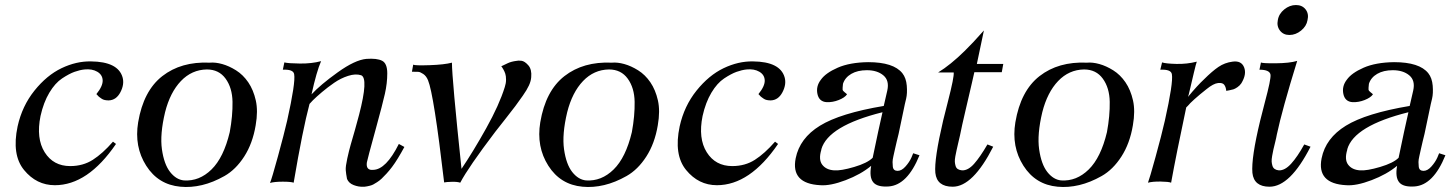

<svg xmlns="http://www.w3.org/2000/svg" viewBox="-20 -726 5780 763"><path d="M467 -419Q475 -391 458.5 -359.5Q442 -328 412 -327Q404 -327 396.5 -328.5Q389 -330 383.5 -334Q378 -338 374.5 -340.5Q371 -343 367 -348L363 -352Q389 -384 388 -407Q387 -429 366.5 -441Q346 -453 316 -450Q297 -448 276 -440.5Q255 -433 227 -414.5Q199 -396 176 -357.5Q153 -319 141 -265Q123 -176 157.5 -121Q192 -66 259 -66Q310 -66 349 -91Q388 -116 429 -163L441 -154Q329 10 198 10Q125 10 75.5 -50.5Q26 -111 50 -224Q68 -305 117 -366Q166 -427 224.5 -455Q283 -483 341 -482Q449 -481 467 -419Z M996 -228Q984 -156 950.5 -104Q917 -52 872 -26.5Q827 -1 783 9.5Q739 20 697 16Q609 8 561 -67.5Q513 -143 529 -240Q550 -365 625 -423.5Q700 -482 813 -477H814Q836 -479 863 -471.5Q890 -464 918 -446.5Q946 -429 966.5 -399Q987 -369 996.5 -327Q1006 -285 996 -228ZM893 -201Q905 -266 904 -321.5Q903 -377 876.5 -413.5Q850 -450 802 -450Q742 -449 699 -404Q656 -359 636 -280Q615 -192 623.5 -132.5Q632 -73 656 -42.5Q680 -12 711 -9Q772 -5 820.5 -52.5Q869 -100 893 -201Z M1587 -142Q1574 -118 1561.5 -97.5Q1549 -77 1538 -62.5Q1527 -48 1516 -36Q1505 -24 1496.5 -16Q1488 -8 1478.5 -2Q1469 4 1463.5 7Q1458 10 1450 12Q1442 14 1439 14.5Q1436 15 1429 16H1423Q1405 17 1385.5 9.5Q1366 2 1359 -15Q1355 -36 1354 -50Q1353 -64 1360 -96Q1367 -128 1373.5 -150.5Q1380 -173 1390.5 -209.5Q1401 -246 1407 -270Q1445 -416 1415 -427Q1393 -434 1363.5 -424.5Q1334 -415 1308 -397Q1282 -379 1259.5 -360Q1237 -341 1223 -327L1210 -313Q1183 -212 1147 0Q1136 -4 1103.5 -4Q1071 -4 1053 1Q1060 -15 1084.5 -104.5Q1109 -194 1121 -246Q1155 -398 1149 -431Q1146 -451 1104 -449L1110 -478Q1125 -474 1172 -473.5Q1219 -473 1256 -483Q1238 -442 1218 -351Q1253 -389 1322 -438.5Q1391 -488 1436 -492Q1478 -495 1498.5 -484.5Q1519 -474 1519 -434.5Q1519 -395 1509.5 -353Q1500 -311 1475 -220Q1439 -89 1438 -81Q1434 -54 1454 -51Q1458 -51 1463 -51Q1514 -52 1565 -154Z M2091 -419Q2090 -404 2082 -386.5Q2074 -369 2057.5 -345.5Q2041 -322 2028 -304.5Q2015 -287 1988.5 -253.5Q1962 -220 1948 -202Q1841 -61 1809 0Q1798 -4 1776 -3.5Q1754 -3 1745 -1Q1704 -352 1681 -407Q1674 -424 1662 -432Q1650 -440 1642.5 -440.5Q1635 -441 1617 -441L1622 -469Q1629 -465 1687.5 -467Q1746 -469 1776 -477Q1776 -415 1814 -55Q1860 -123 1912 -216Q1964 -309 1986 -380Q1991 -395 1991 -409.5Q1991 -424 1988 -433Q1985 -442 1981 -449Q1977 -456 1975 -459L1972 -462L1975 -464Q1979 -466 1984.5 -468.5Q1990 -471 1997 -474.5Q2004 -478 2013.5 -480.5Q2023 -483 2032 -484Q2039 -486 2052 -484.5Q2065 -483 2079.5 -466.5Q2094 -450 2091 -419Z M2594 -228Q2582 -156 2548.5 -104Q2515 -52 2470 -26.5Q2425 -1 2381 9.5Q2337 20 2295 16Q2207 8 2159 -67.5Q2111 -143 2127 -240Q2148 -365 2223 -423.5Q2298 -482 2411 -477H2412Q2434 -479 2461 -471.5Q2488 -464 2516 -446.5Q2544 -429 2564.5 -399Q2585 -369 2594.5 -327Q2604 -285 2594 -228ZM2491 -201Q2503 -266 2502 -321.5Q2501 -377 2474.5 -413.5Q2448 -450 2400 -450Q2340 -449 2297 -404Q2254 -359 2234 -280Q2213 -192 2221.5 -132.5Q2230 -73 2254 -42.5Q2278 -12 2309 -9Q2370 -5 2418.5 -52.5Q2467 -100 2491 -201Z M3098 -419Q3106 -391 3089.5 -359.5Q3073 -328 3043 -327Q3035 -327 3027.5 -328.5Q3020 -330 3014.5 -334Q3009 -338 3005.5 -340.5Q3002 -343 2998 -348L2994 -352Q3020 -384 3019 -407Q3018 -429 2997.5 -441Q2977 -453 2947 -450Q2928 -448 2907 -440.5Q2886 -433 2858 -414.5Q2830 -396 2807 -357.5Q2784 -319 2772 -265Q2754 -176 2788.5 -121Q2823 -66 2890 -66Q2941 -66 2980 -91Q3019 -116 3060 -163L3072 -154Q2960 10 2829 10Q2756 10 2706.5 -50.5Q2657 -111 2681 -224Q2699 -305 2748 -366Q2797 -427 2855.5 -455Q2914 -483 2972 -482Q3080 -481 3098 -419Z M3634 -109Q3586 10 3511 15Q3466 18 3450 -2Q3434 -22 3442 -67Q3401 -33 3340.5 -10Q3280 13 3240 10Q3122 4 3142 -97Q3158 -177 3238.5 -226.5Q3319 -276 3492 -305L3506 -366Q3515 -406 3490.5 -426.5Q3466 -447 3425 -447Q3388 -447 3363 -432.5Q3338 -418 3330 -393Q3328 -375 3328.5 -370Q3329 -365 3337 -359Q3345 -353 3346 -351Q3337 -338 3313 -328.5Q3289 -319 3265 -320Q3235 -322 3228.5 -352.5Q3222 -383 3242 -409Q3261 -436 3309 -457Q3357 -478 3430 -479Q3531 -479 3566 -435Q3581 -416 3583.5 -385.5Q3586 -355 3581 -334L3576 -313L3551 -194Q3548 -182 3543.5 -163.5Q3539 -145 3536.5 -133Q3534 -121 3530.5 -106Q3527 -91 3527 -82Q3527 -73 3528 -64Q3529 -55 3534 -51Q3539 -47 3547 -47Q3563 -47 3578.5 -64.5Q3594 -82 3602 -100L3609 -117ZM3487 -280Q3271 -226 3244 -133V-131Q3232 -92 3247.5 -71.5Q3263 -51 3295 -49Q3322 -47 3374.5 -62.5Q3427 -78 3448 -99Q3472 -215 3487 -280Z M3967 -472 3961 -439H3852L3842 -395Q3832 -351 3817 -287.5Q3802 -224 3795 -188Q3792 -176 3788 -158Q3784 -140 3781.5 -129.5Q3779 -119 3776.5 -105Q3774 -91 3774.5 -83Q3775 -75 3777.5 -66.5Q3780 -58 3786.5 -54Q3793 -50 3803 -49Q3827 -48 3851 -75Q3875 -102 3904 -152L3927 -143Q3846 16 3766 16Q3703 16 3697 -39Q3692 -93 3728 -247Q3732 -264 3746 -318.5Q3760 -373 3765.5 -401Q3771 -429 3770 -438H3708Q3757 -468 3813 -523Q3845 -554 3890 -605Q3871 -516 3862 -472Z M4482 -228Q4470 -156 4436.5 -104Q4403 -52 4358 -26.5Q4313 -1 4269 9.5Q4225 20 4183 16Q4095 8 4047 -67.5Q3999 -143 4015 -240Q4036 -365 4111 -423.5Q4186 -482 4299 -477H4300Q4322 -479 4349 -471.5Q4376 -464 4404 -446.5Q4432 -429 4452.5 -399Q4473 -369 4482.5 -327Q4492 -285 4482 -228ZM4379 -201Q4391 -266 4390 -321.5Q4389 -377 4362.5 -413.5Q4336 -450 4288 -450Q4228 -449 4185 -404Q4142 -359 4122 -280Q4101 -192 4109.5 -132.5Q4118 -73 4142 -42.5Q4166 -12 4197 -9Q4258 -5 4306.5 -52.5Q4355 -100 4379 -201Z M4913 -395Q4907 -386 4897.5 -379.5Q4888 -373 4881.5 -371Q4875 -369 4864.5 -367Q4854 -365 4853 -365Q4852 -379 4845.5 -388.5Q4839 -398 4820.5 -396Q4802 -394 4775 -372Q4747 -350 4727 -332Q4707 -314 4701 -306L4694 -299Q4654 -111 4634 0Q4624 -4 4592.5 -4.5Q4561 -5 4542 0Q4548 -15 4572 -102Q4596 -189 4609 -246Q4643 -398 4637 -431Q4634 -451 4591 -449L4598 -478Q4613 -473 4655 -472Q4697 -471 4736 -481Q4733 -473 4724.5 -437.5Q4716 -402 4709 -371.5Q4702 -341 4701 -341Q4739 -387 4765 -411Q4797 -443 4822 -460Q4847 -477 4878 -481Q4913 -486 4924 -458.5Q4935 -431 4913 -395Z M5176 -646Q5172 -622 5150.5 -604.5Q5129 -587 5104 -587Q5080 -587 5066.5 -604.5Q5053 -622 5058 -646Q5062 -671 5083.5 -688.5Q5105 -706 5130 -706Q5155 -706 5168.5 -688.5Q5182 -671 5176 -646ZM5188 -143Q5107 16 5025 16Q4963 16 4957 -39Q4952 -98 4988 -247Q4993 -269 5006 -317.5Q5019 -366 5024.5 -393Q5030 -420 5029 -429Q5026 -449 4985 -449L4991 -478Q4995 -474 5050 -474.5Q5105 -475 5135 -484Q5075 -290 5054 -191Q5052 -179 5047.5 -161Q5043 -143 5040.5 -132Q5038 -121 5035.5 -106.5Q5033 -92 5033.5 -84Q5034 -76 5036.5 -67.5Q5039 -59 5045.5 -54.5Q5052 -50 5062 -49Q5086 -48 5111 -75.5Q5136 -103 5163 -152Z M5724 -109Q5676 10 5601 15Q5556 18 5540 -2Q5524 -22 5532 -67Q5491 -33 5430.5 -10Q5370 13 5330 10Q5212 4 5232 -97Q5248 -177 5328.5 -226.5Q5409 -276 5582 -305L5596 -366Q5605 -406 5580.5 -426.5Q5556 -447 5515 -447Q5478 -447 5453 -432.5Q5428 -418 5420 -393Q5418 -375 5418.5 -370Q5419 -365 5427 -359Q5435 -353 5436 -351Q5427 -338 5403 -328.5Q5379 -319 5355 -320Q5325 -322 5318.5 -352.5Q5312 -383 5332 -409Q5351 -436 5399 -457Q5447 -478 5520 -479Q5621 -479 5656 -435Q5671 -416 5673.5 -385.5Q5676 -355 5671 -334L5666 -313L5641 -194Q5638 -182 5633.5 -163.5Q5629 -145 5626.5 -133Q5624 -121 5620.5 -106Q5617 -91 5617 -82Q5617 -73 5618 -64Q5619 -55 5624 -51Q5629 -47 5637 -47Q5653 -47 5668.5 -64.5Q5684 -82 5692 -100L5699 -117ZM5577 -280Q5361 -226 5334 -133V-131Q5322 -92 5337.5 -71.5Q5353 -51 5385 -49Q5412 -47 5464.5 -62.5Q5517 -78 5538 -99Q5562 -215 5577 -280Z"/></svg>

Font: GFS Artemisia
Style: Italic
Weight: 400
Italic angle: -12°
Designer: Takis Katsoulidis and George D. Matthiopoulos
Foundry: George Matthiopoulos and Takis Katsoulidis
Version: Version 1.0